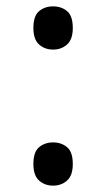

<svg xmlns="http://www.w3.org/2000/svg" viewBox="-20 -570 334 604"><path d="M147 -414Q121 -414 103 -430Q85 -446 85 -482Q85 -520 103 -535Q121 -550 147 -550Q173 -550 191 -535Q209 -520 209 -482Q209 -446 191 -430Q173 -414 147 -414ZM147 14Q121 14 103 -2Q85 -18 85 -54Q85 -92 103 -107Q121 -122 147 -122Q173 -122 191 -107Q209 -92 209 -54Q209 -18 191 -2Q173 14 147 14Z"/></svg>

Font: utamil25
Style: Book
Weight: 400
Designer: Jelle Bosma - Monotype Design Team
Foundry: Monotype Imaging Inc.
Version: Version 2.003